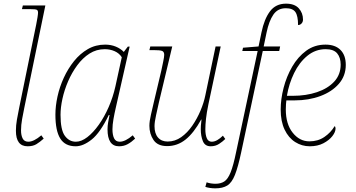

<svg xmlns="http://www.w3.org/2000/svg" viewBox="-20 -790 1946 1050"><path d="M131 10Q67 10 67 -75Q67 -104 72.5 -135.5Q78 -167 85 -201L178 -656Q182 -676 185 -694.5Q188 -713 188 -721Q188 -733 181 -736.5Q174 -740 146 -740H100L105 -760H228L113 -201Q107 -172 101 -139Q95 -106 95 -77Q95 -50 104 -32.5Q113 -15 135 -15Q165 -15 206 -50L219 -32Q198 -13 179 -1.5Q160 10 131 10Z M394 10Q336 10 309.5 -32.5Q283 -75 283 -163Q283 -210 294.5 -262.5Q306 -315 329 -365Q352 -415 385 -456Q418 -497 460.5 -521.5Q503 -546 555 -546Q587 -546 613.5 -535Q640 -524 657 -506L679 -535H689L613 -200Q606 -170 600.5 -138.5Q595 -107 595 -83Q595 -52 604 -33.5Q613 -15 635 -15Q665 -15 706 -50L719 -32Q699 -13 678 -1.5Q657 10 631 10Q568 10 568 -83Q568 -101 571.5 -121.5Q575 -142 579 -161H575Q528 -64 481.5 -27Q435 10 394 10ZM395 -15Q425 -15 457.5 -40Q490 -65 520.5 -108Q551 -151 574.5 -205Q598 -259 611 -317L646 -477Q632 -499 607 -510Q582 -521 553 -521Q507 -521 469.5 -497Q432 -473 402.5 -433Q373 -393 352.5 -345.5Q332 -298 321.5 -250Q311 -202 311 -162Q311 -80 334.5 -47.5Q358 -15 395 -15Z M1132 10Q1101 10 1089.5 -18Q1078 -46 1078 -83Q1078 -91 1078.5 -102Q1079 -113 1082 -136H1080Q1040 -63 995 -27Q950 9 894 9Q842 9 819.5 -24.5Q797 -58 797 -102Q797 -127 805.5 -163Q814 -199 821 -230L862 -403Q867 -427 872.5 -453Q878 -479 878 -490Q878 -507 866.5 -511.5Q855 -516 819 -516H797L802 -536H922L849 -230Q842 -198 833.5 -160Q825 -122 825 -100Q825 -60 844 -38Q863 -16 897 -16Q937 -16 971 -40Q1005 -64 1031.5 -102.5Q1058 -141 1076.5 -185Q1095 -229 1103 -269L1159 -536H1187L1120 -221Q1110 -173 1106.5 -140Q1103 -107 1103 -83Q1103 -53 1111 -34Q1119 -15 1138 -15Q1153 -15 1168.5 -24Q1184 -33 1199 -48L1212 -30Q1198 -16 1178 -3Q1158 10 1132 10Z M1158 240Q1127 240 1103 232L1110 207Q1120 211 1133.5 213Q1147 215 1158 215Q1187 215 1206.5 202.5Q1226 190 1241 153Q1256 116 1271 43L1389 -511H1305L1309 -529L1394 -536L1410 -613Q1425 -686 1456.5 -728Q1488 -770 1544 -770Q1591 -770 1614 -744.5Q1637 -719 1637 -683Q1637 -670 1629 -661.5Q1621 -653 1610 -653Q1610 -703 1595.5 -724Q1581 -745 1543 -745Q1499 -745 1475 -710Q1451 -675 1438 -613L1422 -536H1512L1507 -511H1417L1299 43Q1282 123 1265 166Q1248 209 1223 224.5Q1198 240 1158 240Z M1674 10Q1631 10 1594.5 -13Q1558 -36 1536.5 -81Q1515 -126 1515 -191Q1515 -248 1531 -310Q1547 -372 1578 -425.5Q1609 -479 1654.5 -512.5Q1700 -546 1760 -546Q1813 -546 1842 -517Q1871 -488 1871 -435Q1871 -375 1833 -331.5Q1795 -288 1731.5 -264.5Q1668 -241 1591 -241H1546Q1545 -236 1544 -220Q1543 -204 1543 -191Q1543 -112 1580.5 -64.5Q1618 -17 1672 -17Q1719 -17 1754 -41Q1789 -65 1810 -100Q1815 -97 1815 -87Q1815 -68 1797.5 -45.5Q1780 -23 1748.5 -6.5Q1717 10 1674 10ZM1581 -266Q1654 -266 1713.5 -286Q1773 -306 1808 -344Q1843 -382 1843 -437Q1843 -475 1824 -498Q1805 -521 1761 -521Q1705 -521 1661 -485Q1617 -449 1588.5 -390.5Q1560 -332 1549 -266Z"/></svg>

Font: Noto Serif Thin
Style: Italic
Weight: 100
Italic angle: -12°
Designer: Monotype Design Team
Foundry: Monotype Imaging Inc.
Version: Version 2.014; ttfautohint (v1.8.4.7-5d5b)